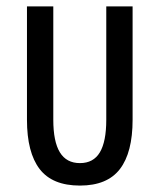

<svg xmlns="http://www.w3.org/2000/svg" viewBox="-20 -568 497 598"><path d="M64 -195V-548H146V-195Q146 -127 166.5 -93.5Q187 -60 229 -60Q271 -60 291 -93.5Q311 -127 311 -195V-548H393V-195Q393 -93 353.5 -41.5Q314 10 229 10Q143 10 103.5 -41.5Q64 -93 64 -195Z"/></svg>

Font: Noto Sans Thai Cond
Style: Regular
Weight: 400
Width: 3
Designer: Monotype Design Team
Foundry: Monotype Imaging Inc.
Version: Version 1.000